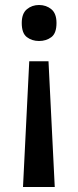

<svg xmlns="http://www.w3.org/2000/svg" viewBox="-20 -569 313 768"><path d="M206 -477Q206 -436 185.5 -420.5Q165 -405 136 -405Q108 -405 87.5 -420.5Q67 -436 67 -477Q67 -515 87.5 -532Q108 -549 136 -549Q165 -549 185.5 -532Q206 -515 206 -477ZM97 -324H174L199 179H72Z"/></svg>

Font: Noto Sans Meetei Mayek Medium
Style: Regular
Weight: 500
Designer: Monotype Design Team and Neelakash Kshetrimayum
Foundry: Monotype Imaging Inc.
Version: Version 2.002; ttfautohint (v1.8.4.7-5d5b)